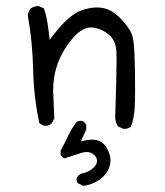

<svg xmlns="http://www.w3.org/2000/svg" viewBox="-20 -484 540 628"><path d="M385.7 -62.5Q398.9 -62.5 408.2 -69.3Q418.5 -97.7 420.4 -129.4Q421.9 -151.9 421.9 -188Q421.9 -224.1 421.4 -254.4Q420.9 -284.7 419.9 -308.1Q417.5 -354 412.1 -369.1Q403.8 -393.1 374 -423.8Q344.7 -454.1 312.5 -458.5Q304.7 -459.5 296.4 -459.5Q270.5 -459.5 241.7 -448.2Q204.6 -433.6 154.8 -370.1L142.6 -353.5L140.1 -374Q134.8 -424.3 124 -456.1L108.9 -463.4Q106.9 -463.9 105.5 -463.9Q90.8 -463.9 80.1 -456.1Q72.8 -446.8 70.8 -434.6Q86.4 -346.7 88.4 -256.3Q90.3 -166 108.9 -80.6L123.5 -72.8Q125 -72.3 126.5 -72.3Q140.6 -72.3 149.4 -80.6L157.7 -96.7L153.8 -186.5Q153.8 -234.9 168.9 -276.4Q184.1 -317.9 212.9 -353Q242.7 -389.6 270 -393.6Q274.4 -394 281.2 -394Q288.1 -394 297.9 -391.1Q312.5 -387.2 327.1 -377.4Q358.9 -357.4 360.8 -314.9Q361.3 -305.2 361.3 -287.1Q361.3 -233.4 356.9 -106Q356.9 -102.1 356.9 -100.6Q356.9 -84.5 365.7 -70.8L382.3 -63Q384.3 -62.5 385.7 -62.5ZM178.2 21.5Q182.1 29.8 189.9 34.2Q219.2 24.9 243.2 17.1Q253.9 13.2 263.2 13.2Q278.8 13.2 289.1 23.9Q297.4 32.7 297.4 42Q297.4 53.2 287.1 63.5Q271 79.6 245.6 84Q235.4 88.4 231 98.1Q230.5 100.1 230.5 102.5Q230.5 109.4 233.9 114.7L252.4 124Q283.7 120.1 309.6 100.6Q335 81.1 340.3 52.2Q341.3 46.4 341.3 40.5Q341.3 17.6 325.2 -5.9Q310.5 -27.3 280.8 -27.3Q271.5 -27.3 260.3 -24.9L244.6 -22L262.2 -60.5V-75.2Q257.8 -84.5 248.5 -88.4Q246.6 -88.9 245.1 -88.9Q236.3 -88.9 230.5 -85Q213.9 -63.5 202.6 -39.1Q191.4 -14.6 178.2 8.3Z"/></svg>

Font: NaikaiFont
Style: Light
Weight: 300
Version: Version 1.89